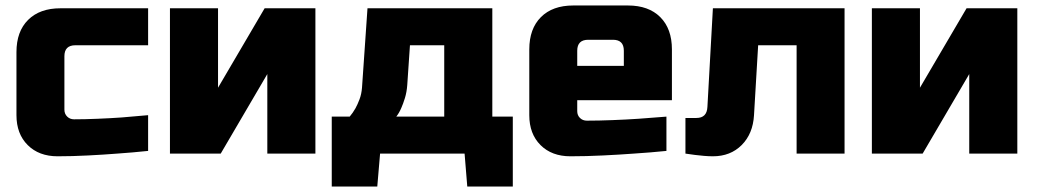

<svg xmlns="http://www.w3.org/2000/svg" viewBox="-20 -560 3779 700"><path d="M40 -140.1V-370.1Q40 -445.3 82.5 -487.5Q125 -529.8 200.2 -529.8H520V-395H254.9Q214.8 -395 214.8 -355V-160.2Q214.8 -145 224.9 -135Q234.9 -125 250 -125Q289.1 -125 335.9 -127Q382.8 -128.9 423.8 -131.8Q471.7 -135.7 520 -140.1V-9.8Q463.9 -3.9 407.2 0Q358.4 3.9 300.8 6.8Q243.2 9.8 189.9 9.8Q122.1 9.8 81.1 -31Q40 -71.8 40 -140.1Z M599.6 0V-529.8H774.9V-240.2L944.8 -529.8H1129.9V0H954.6V-290L784.7 0Z M1189.5 120.1V-134.8H1254.9Q1266.1 -147.9 1275.9 -165Q1283.7 -179.2 1290.8 -198Q1297.9 -216.8 1299.8 -240.2L1319.8 -529.8H1774.9V-134.8H1849.6V120.1H1683.6L1673.8 0H1365.7L1355.5 120.1ZM1424.8 -134.8H1599.6V-395H1474.6L1464.8 -250Q1462.9 -224.1 1456.3 -202.6Q1449.7 -181.2 1442.9 -166Q1435.1 -147.9 1424.8 -134.8Z M1909.7 -140.1V-379.9Q1909.7 -455.1 1952.1 -497.6Q1994.6 -540 2069.8 -540H2269.5Q2344.7 -540 2387.2 -497.6Q2429.7 -455.1 2429.7 -379.9V-194.8H2084.5V-154.8Q2084.5 -139.6 2094.5 -129.9Q2104.5 -120.1 2119.6 -120.1Q2162.6 -120.1 2213.1 -122.1Q2263.7 -124 2307.6 -127Q2358.4 -130.9 2409.7 -134.8V-9.8Q2351.6 -3.9 2290.5 0Q2238.8 3.9 2177.7 6.8Q2116.7 9.8 2059.6 9.8Q1991.7 9.8 1950.7 -31Q1909.7 -71.8 1909.7 -140.1ZM2084.5 -319.8H2254.4V-375Q2254.4 -415 2214.8 -415H2124.5Q2084.5 -415 2084.5 -375Z M2479 0V-129.9H2519Q2557.1 -129.9 2559.1 -169.9L2579.1 -529.8H3059.1V0H2884.3V-395H2744.1L2729 -140.1Q2725.1 -72.3 2684.1 -31.2Q2643.1 9.8 2579.1 9.8Q2564 9.8 2546.6 8.3Q2529.3 6.8 2514.2 4.9Q2496.1 2.9 2479 0Z M3158.7 0V-529.8H3334V-240.2L3503.9 -529.8H3689V0H3513.7V-290L3343.8 0Z"/></svg>

Font: Russo One
Style: Regular
Weight: 400
Designer: Jovanny lemonad
Foundry: Jovanny Lemonad
Version: Version 1.000